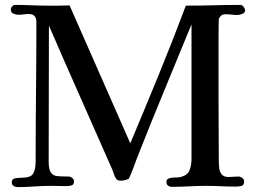

<svg xmlns="http://www.w3.org/2000/svg" viewBox="-20 -757 1040 781"><path d="M977 -715Q977 -705 965.5 -700.5Q954 -696 946 -696Q934 -696 922 -697.5Q910 -699 898 -699Q887 -699 881.5 -695Q876 -691 870 -681Q870 -681 869.5 -659.5Q869 -638 869 -610Q869 -582 869 -558.5Q869 -535 869 -530V-335Q869 -277 869.5 -220Q870 -163 870 -105Q870 -90 871.5 -74.5Q873 -59 881.5 -48Q890 -37 910 -37Q920 -37 930 -38Q940 -39 950 -39Q957 -39 965 -33.5Q973 -28 973 -20Q973 -3 962 -0.5Q951 2 937 2Q907 2 877.5 0.5Q848 -1 818 -1Q784 -1 749 1Q714 3 679 3Q670 3 663.5 -2Q657 -7 657 -17Q657 -28 667.5 -31.5Q678 -35 690.5 -35Q703 -35 710 -36Q741 -42 750 -62.5Q759 -83 759 -111V-658Q703 -521 646 -383.5Q589 -246 535 -108Q528 -89 520.5 -69Q513 -49 504 -30Q488 -22 471 -22Q460 -22 455 -27Q448 -34 442.5 -51.5Q437 -69 432 -78Q369 -222 305 -365.5Q241 -509 179 -653Q179 -515 178.5 -377Q178 -239 178 -101Q178 -68 187 -55Q196 -42 214 -40.5Q232 -39 258 -39Q266 -39 273.5 -33.5Q281 -28 281 -19Q281 -6 271.5 -3Q262 0 251 0Q235 0 219 -0.5Q203 -1 187 -1Q153 -1 120 1.5Q87 4 53 4Q43 4 35.5 -0.5Q28 -5 28 -16Q28 -30 43 -32Q58 -34 68 -34Q106 -34 115.5 -51.5Q125 -69 125 -103Q125 -244 126.5 -385.5Q128 -527 128 -668Q128 -700 97 -700Q87 -700 76.5 -698.5Q66 -697 55 -697Q45 -697 34.5 -701.5Q24 -706 24 -718Q24 -725 29.5 -731Q35 -737 42 -737Q76 -737 109 -735.5Q142 -734 176 -734Q198 -734 219.5 -734Q241 -734 263 -735L510 -174Q569 -314 626 -453.5Q683 -593 736 -734Q792 -734 847.5 -735.5Q903 -737 958 -737Q965 -737 971 -729Q977 -721 977 -715Z"/></svg>

Font: Kaisei HarunoUmi Medium
Style: Regular
Weight: 500
Designer: Font-Kai, 金井和夫
Foundry: KAZUO KANAI
Version: Version 5.003